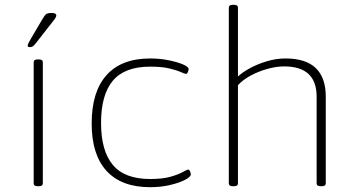

<svg xmlns="http://www.w3.org/2000/svg" viewBox="-20 -772 1482 798"><path d="M136 2Q120 2 120 -10V-513Q120 -525 136 -525H142Q158 -525 158 -513V-10Q158 2 142 2ZM104 -576Q95 -576 95 -583Q95 -586 99.5 -595Q104 -604 110 -614L156 -692Q166 -709 172 -713.5Q178 -718 195 -718Q214 -718 214 -708Q214 -701 204.5 -689Q195 -677 181 -659L131 -595Q122 -583 116.5 -579.5Q111 -576 104 -576Z M604 6Q485 6 423 -61.5Q361 -129 361 -259Q361 -391 423 -460Q485 -529 604 -529Q645 -529 681.5 -521.5Q718 -514 741 -504Q764 -494 764 -485Q764 -481 761 -473Q758 -465 753 -465Q748 -465 731.5 -472.5Q715 -480 684 -487.5Q653 -495 604 -495Q498 -495 449 -436.5Q400 -378 400 -261Q400 -145 449 -86.5Q498 -28 604 -28Q656 -28 689 -37.5Q722 -47 739.5 -57Q757 -67 762 -67Q767 -67 770 -59.5Q773 -52 773 -47Q773 -37 749 -24.5Q725 -12 686.5 -3Q648 6 604 6Z M947 2Q931 2 931 -10V-740Q931 -752 947 -752H953Q969 -752 969 -740V-454Q988 -472 1019.5 -489Q1051 -506 1089.5 -517.5Q1128 -529 1167 -529Q1334 -529 1334 -370V-10Q1334 2 1317 2H1313Q1296 2 1296 -10V-370Q1296 -496 1161 -496Q1129 -496 1092.5 -486Q1056 -476 1023 -458.5Q990 -441 969 -418V-10Q969 2 953 2Z"/></svg>

Font: Asap Semi Expanded Thin
Style: Regular
Weight: 100
Width: 6
Designer: Pablo Cosgaya
Foundry: Omnibus-Type
Version: Version 3.001; ttfautohint (v1.8.4.7-5d5b)